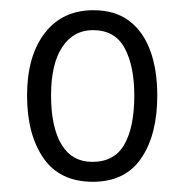

<svg xmlns="http://www.w3.org/2000/svg" viewBox="-20 -744 361 376"><path d="M288 -557Q288 -480 256.5 -434Q225 -388 162 -388Q97 -388 65 -434.5Q33 -481 33 -557Q33 -634 67.5 -679Q102 -724 163 -724Q205 -724 232.5 -703.5Q260 -683 274 -645.5Q288 -608 288 -557ZM80 -557Q80 -495 100.5 -461Q121 -427 161 -427Q204 -427 223.5 -461Q243 -495 243 -557Q243 -615 224 -650Q205 -685 162 -685Q124 -685 102 -652Q80 -619 80 -557Z"/></svg>

Font: Noto Sans Bengali Condensed Light
Style: Regular
Weight: 300
Width: 3
Designer: Jelle Bosma - Monotype Design Team
Foundry: Monotype Imaging Inc.
Version: Version 2.003